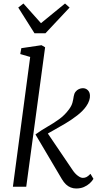

<svg xmlns="http://www.w3.org/2000/svg" viewBox="-20 -1064 574 1094"><path d="M53.5 0 152 -739.5 95.5 -756 101.5 -789.5 216.5 -806.5 237 -794.5 129.5 0ZM414 10Q398 10 383.2 4.2Q368.5 -1.5 356 -13.2Q343.5 -25 332.5 -43.5L182 -298Q215 -322 249.8 -341.8Q284.5 -361.5 316.5 -384.5Q348.5 -407.5 372.5 -440Q388 -460.5 393 -479.8Q398 -499 400 -515Q402.5 -531 410.5 -541.2Q418.5 -551.5 429.8 -556.5Q441 -561.5 452 -561.5Q469 -561.5 480.5 -550Q492 -538.5 492.5 -520Q493.5 -507.5 488.2 -491.2Q483 -475 471 -458Q452.5 -431.5 420.2 -406.5Q388 -381.5 352.2 -360.2Q316.5 -339 286 -322.2Q255.5 -305.5 240.5 -295.5V-321L394 -94.5Q407 -75 423.2 -62.8Q439.5 -50.5 452 -50.5Q462 -50.5 471.5 -54.5Q481 -58.5 495.5 -73.5L512.5 -45Q505 -32 491 -19.2Q477 -6.5 457.8 1.8Q438.5 10 414 10ZM176.5 -874.5 84 -1021 113.5 -1044Q138.5 -1016 163.5 -988Q188.5 -960 213.5 -932Q247.5 -960 282 -988Q316.5 -1016 350.5 -1044L376.5 -1021L239 -874.5Z"/></svg>

Font: Merriweather Light
Style: Italic
Weight: 300
Italic angle: -7.8°
Designer: Eben Sorkin
Foundry: Eben Sorkin
Version: Version 2.101